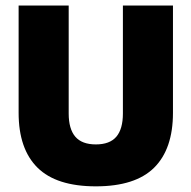

<svg xmlns="http://www.w3.org/2000/svg" viewBox="-20 -659 694 696"><path d="M327.5 16.5Q184.5 16.5 116 -51.2Q47.5 -119 47.5 -250V-639H229V-247.5Q229 -191.5 253 -163.5Q277 -135.5 327.5 -135.5Q378 -135.5 401.8 -163.5Q425.5 -191.5 425.5 -247.5V-639H607V-250Q607 -119 538.8 -51.2Q470.5 16.5 327.5 16.5Z"/></svg>

Font: Anek Devanagari ExtraBold
Style: Regular
Weight: 800
Designer: Kailash Malviya (Devanagari) & Yesha Goshar (Latin)
Foundry: Ek Type
Version: Version 1.003